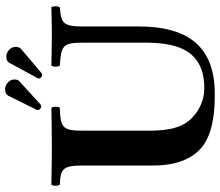

<svg xmlns="http://www.w3.org/2000/svg" viewBox="-76 -798 883 772"><g transform="rotate(-90 366.0 -411.5)"><path d="M227 -522C227 -605 242 -610 319 -613C325 -619 325 -641 319 -647C270 -646 204 -645 156 -645C111 -645 60 -646 10 -647C4 -641 4 -619 10 -613C70 -610 87 -605 87 -522V-236C87 -139 118 -69 174 -32C237 9 329 10 376 10C581 10 646 -117 646 -295V-522C646 -605 664 -607 723 -613C729 -619 729 -641 723 -647C684 -646 644 -645 616 -645C587 -645 535 -646 489 -647C483 -641 483 -619 489 -613C565 -607 581 -605 581 -522V-277C581 -165 566 -32 397 -32C349 -32 308 -53 278 -82C229 -129 227 -204 227 -269ZM551 -818C540 -827 531 -828 523 -828C512 -828 505 -824 500 -816L438 -702C437 -701 437 -699 437 -697C437 -689 446 -684 451 -684C454 -684 456 -684 458 -686L557 -770C561 -774 564 -781 564 -790C564 -800 560 -811 551 -818ZM418 -824C413 -828 404 -833 395 -833C380 -833 373 -829 368 -821L311 -706C310 -705 310 -703 310 -702C310 -698 312 -694 316 -691C318 -690 321 -688 324 -688C326 -688 329 -689 332 -690L426 -776C431 -780 433 -787 433 -795C433 -806 428 -817 418 -824Z"/></g></svg>

Font: Libertinus Serif
Style: Bold
Weight: 700
Designer: Philipp H. Poll, Khaled Hosny
Foundry: Caleb Maclennan
Version: Version 7.050;RELEASE